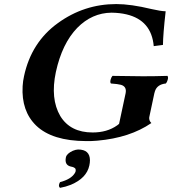

<svg xmlns="http://www.w3.org/2000/svg" viewBox="-20 -678 839 936"><path d="M360.4 50.8Q418 50.8 418.5 103Q418.5 115.2 415.5 128.9Q402.3 190.4 325.7 222.7Q300.3 232.9 272.5 237.8Q262.2 229 272.5 210Q326.7 195.8 344.7 166Q347.7 161.1 348.6 157.2Q349.6 151.4 348.6 147.2Q347.7 143.1 343.8 140.6Q339.8 138.2 337.6 137.2Q335.4 136.2 333 135.7L324.7 133.8Q293.5 126.5 301.3 88.9Q305.2 70.8 335 57.1Q349.1 51.3 360.4 50.8ZM546.9 -658.2Q617.7 -658.2 718.8 -633.8Q763.2 -623.5 787.6 -623Q774.9 -510.7 774.4 -459L729.5 -453.1Q718.3 -579.1 596.7 -607.9Q563.5 -615.7 523.9 -616.2Q428.2 -615.2 356.4 -542Q282.7 -465.8 252.4 -327.1Q224.6 -196.3 273.9 -112.3Q322.8 -32.2 431.6 -32.2Q502.4 -32.2 551.3 -66.9Q556.6 -70.8 560.5 -74.2L592.3 -223.1Q599.1 -256.3 569.3 -264.6Q555.2 -268.6 520.5 -271Q513.7 -279.3 523.4 -300.8Q525.9 -305.7 528.3 -308.1Q621.6 -306.2 677.2 -306.2Q736.3 -306.2 796.4 -308.1Q803.2 -299.8 793.5 -278.3Q791 -273.4 788.6 -271Q746.1 -266.6 735.4 -233.4Q733.9 -228 732.4 -223.1L707.5 -106Q705.6 -90.3 717.8 -78.1Q613.3 -6.3 454.6 7.8Q426.8 10.3 399.9 9.8Q234.4 9.3 156.2 -65.9Q83.5 -136.7 90.3 -257.8Q91.8 -283.2 97.2 -307.1Q132.8 -472.2 262.2 -565.4Q390.1 -658.2 546.9 -658.2Z"/></svg>

Font: Linux Libertine Slanted O
Style: Bold Slanted
Weight: 700
Designer: Philipp H. Poll
Foundry: Philipp H. Poll
Version: Version 5.0.0